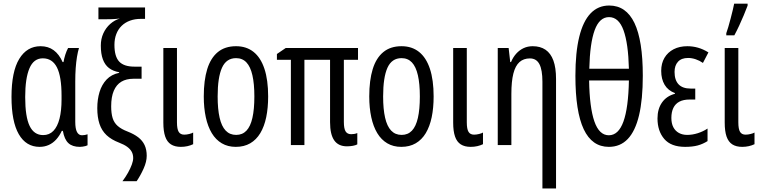

<svg xmlns="http://www.w3.org/2000/svg" viewBox="-20 -801 4202 1060"><path d="M218.3 -55.2Q252.4 -55.2 274.9 -78.6Q297.4 -102.1 308.6 -146Q319.8 -189.9 319.8 -252V-272.9Q319.8 -378.4 294.4 -428.7Q269 -479 216.3 -479Q166 -479 142.6 -423.8Q119.1 -368.7 119.1 -265.1Q119.1 -156.2 143.6 -105.7Q168 -55.2 218.3 -55.2ZM198.7 9.8Q124 9.8 83.7 -60.1Q43.5 -129.9 43.5 -266.1Q43.5 -405.8 86.2 -475.8Q128.9 -545.9 204.1 -545.9Q246.1 -545.9 276.1 -523.9Q306.2 -502 325.7 -458.5H330.6Q334 -478.5 340.8 -499.8Q347.7 -521 356 -536.1H416Q409.7 -515.1 405 -487.1Q400.4 -459 397.9 -424.8Q395.5 -390.6 395.5 -351.1V-128.4Q395.5 -90.3 405 -72.3Q414.6 -54.2 432.6 -54.2Q440.9 -54.2 448.7 -55.7Q456.5 -57.1 463.4 -59.6V1Q459.5 3.4 452.1 5.4Q444.8 7.3 436.5 8.5Q428.2 9.8 420.9 9.8Q379.9 9.8 357.7 -10.7Q335.4 -31.2 327.1 -78.6H321.3Q308.6 -51.3 290.5 -31.2Q272.5 -11.2 249.3 -0.7Q226.1 9.8 198.7 9.8Z M517.1 -203.6Q517.1 -252 529.5 -293Q542 -334 568.6 -362.1Q595.2 -390.1 637.7 -398.9V-402.3Q604 -408.2 581.5 -425.5Q559.1 -442.9 547.9 -473.4Q536.6 -503.9 536.6 -549.3Q536.6 -586.4 550.5 -616.9Q564.5 -647.5 588.4 -668.7Q612.3 -689.9 641.6 -698.7Q628.4 -697.3 616.7 -696.3Q605 -695.3 594 -695.1Q583 -694.8 571.3 -694.8H523.4V-759.8H780.8V-696.8H757.3Q724.6 -696.8 697.8 -687Q670.9 -677.2 651.6 -658.4Q632.3 -639.6 622.1 -613Q611.8 -586.4 611.8 -553.2Q611.8 -489.3 637.9 -461.2Q664.1 -433.1 721.7 -433.1H761.7V-366.2H716.3Q677.2 -366.2 649.9 -349.9Q622.6 -333.5 608.2 -299.8Q593.8 -266.1 593.8 -213.9Q593.8 -175.3 601.8 -149.2Q609.9 -123 629.9 -105.5Q649.9 -87.9 684.6 -74.7Q719.7 -61 743.2 -43Q766.6 -24.9 778.3 0Q790 24.9 790 59.1Q790 91.8 772.7 130.1Q755.4 168.5 734.4 199.2H656.2Q673.8 175.8 687 152.1Q700.2 128.4 707.8 107.4Q715.3 86.4 715.3 71.8Q715.3 51.8 707 36.6Q698.7 21.5 681.9 9.3Q665 -2.9 638.2 -13.2Q594.7 -29.8 568.1 -54.9Q541.5 -80.1 529.3 -116.9Q517.1 -153.8 517.1 -203.6Z M957 -536.1V-126Q957 -88.4 966.6 -73Q976.1 -57.6 997.1 -57.6Q1010.3 -57.6 1024.9 -61.3Q1039.6 -64.9 1046.4 -69.3V-4.9Q1032.2 2 1014.9 5.9Q997.6 9.8 978.5 9.8Q945.3 9.8 923.8 -3.9Q902.3 -17.6 892.1 -47.1Q881.8 -76.7 881.8 -124.5V-536.1Z M1460.4 -268.6Q1460.4 -205.1 1449.7 -153.8Q1439 -102.5 1417 -65.9Q1395 -29.3 1361.3 -9.8Q1327.6 9.8 1281.7 9.8Q1237.8 9.8 1204.6 -9.8Q1171.4 -29.3 1149.4 -65.7Q1127.4 -102.1 1116.2 -153.6Q1105 -205.1 1105 -268.6Q1105 -357.4 1124 -419.2Q1143.1 -481 1182.6 -513.4Q1222.2 -545.9 1283.2 -545.9Q1340.3 -545.9 1379.9 -514.4Q1419.4 -482.9 1439.9 -421.1Q1460.4 -359.4 1460.4 -268.6ZM1181.6 -268.6Q1181.6 -198.7 1192.4 -151.4Q1203.1 -104 1225.8 -80.1Q1248.5 -56.2 1283.7 -56.2Q1318.4 -56.2 1340.6 -79.6Q1362.8 -103 1373.5 -150.1Q1384.3 -197.3 1384.3 -268.6Q1384.3 -338.4 1373.5 -385.5Q1362.8 -432.6 1340.6 -456.3Q1318.4 -480 1283.2 -480Q1229.5 -480 1205.6 -427Q1181.6 -374 1181.6 -268.6Z M1918.5 -60.1Q1926.8 -60.1 1935.8 -61.5Q1944.8 -63 1952.6 -66.4V-3.9Q1943.8 1 1928.5 3.9Q1913.1 6.8 1895.5 6.8Q1848.1 6.8 1825.2 -26.1Q1802.2 -59.1 1802.2 -126.5V-470.7H1660.6V0H1585.9V-470.7H1508.8V-502.9L1557.6 -536.1H1956.5V-470.7H1878.4V-127.9Q1878.4 -91.3 1887.9 -75.7Q1897.5 -60.1 1918.5 -60.1Z M2374 -268.6Q2374 -205.1 2363.3 -153.8Q2352.5 -102.5 2330.6 -65.9Q2308.6 -29.3 2274.9 -9.8Q2241.2 9.8 2195.3 9.8Q2151.4 9.8 2118.2 -9.8Q2085 -29.3 2063 -65.7Q2041 -102.1 2029.8 -153.6Q2018.6 -205.1 2018.6 -268.6Q2018.6 -357.4 2037.6 -419.2Q2056.6 -481 2096.2 -513.4Q2135.7 -545.9 2196.8 -545.9Q2253.9 -545.9 2293.5 -514.4Q2333 -482.9 2353.5 -421.1Q2374 -359.4 2374 -268.6ZM2095.2 -268.6Q2095.2 -198.7 2106 -151.4Q2116.7 -104 2139.4 -80.1Q2162.1 -56.2 2197.3 -56.2Q2231.9 -56.2 2254.2 -79.6Q2276.4 -103 2287.1 -150.1Q2297.9 -197.3 2297.9 -268.6Q2297.9 -338.4 2287.1 -385.5Q2276.4 -432.6 2254.2 -456.3Q2231.9 -480 2196.8 -480Q2143.1 -480 2119.1 -427Q2095.2 -374 2095.2 -268.6Z M2557.1 -536.1V-126Q2557.1 -88.4 2566.7 -73Q2576.2 -57.6 2597.2 -57.6Q2610.4 -57.6 2625 -61.3Q2639.6 -64.9 2646.5 -69.3V-4.9Q2632.3 2 2615 5.9Q2597.7 9.8 2578.6 9.8Q2545.4 9.8 2523.9 -3.9Q2502.4 -17.6 2492.2 -47.1Q2481.9 -76.7 2481.9 -124.5V-536.1Z M2920.9 -545.9Q2962.9 -545.9 2991.7 -526.4Q3020.5 -506.8 3035.2 -466.8Q3049.8 -426.8 3049.8 -365.2V239.3H2974.6V-350.1Q2974.6 -415 2958 -446.8Q2941.4 -478.5 2905.3 -478.5Q2870.6 -478.5 2847.9 -458.3Q2825.2 -438 2814.2 -394.8Q2803.2 -351.6 2803.2 -282.7V0H2728V-536.1H2788.1L2796.9 -458.5H2801.3Q2812.5 -485.4 2830.1 -504.9Q2847.7 -524.4 2870.6 -535.2Q2893.6 -545.9 2920.9 -545.9Z M3528.8 -383.3Q3528.8 -252 3508.1 -164.6Q3487.3 -77.1 3445.8 -33.7Q3404.3 9.8 3341.3 9.8Q3248.5 9.8 3202.6 -87.6Q3156.7 -185.1 3156.7 -382.3Q3156.7 -511.7 3178 -597.9Q3199.2 -684.1 3240.7 -727.3Q3282.2 -770.5 3343.3 -770.5Q3436.5 -770.5 3482.7 -674.1Q3528.8 -577.6 3528.8 -383.3ZM3341.3 -54.2Q3394.5 -54.2 3421.9 -129.9Q3449.2 -205.6 3452.1 -356.9H3232.4Q3234.9 -207 3261.5 -130.6Q3288.1 -54.2 3341.3 -54.2ZM3342.3 -706.5Q3289.6 -706.5 3263.2 -634.8Q3236.8 -563 3233.4 -421.4H3452.1Q3448.7 -561 3422.4 -633.8Q3396 -706.5 3342.3 -706.5Z M3818.4 -312V-251.5H3787.1Q3752.9 -251.5 3730.7 -239.7Q3708.5 -228 3697.5 -205.3Q3686.5 -182.6 3686.5 -149.9Q3686.5 -119.1 3697.5 -98.4Q3708.5 -77.6 3728.3 -66.9Q3748 -56.2 3773.9 -56.2Q3802.7 -56.2 3832.5 -65.7Q3862.3 -75.2 3886.2 -91.3V-22Q3860.8 -5.9 3832 2Q3803.2 9.8 3762.7 9.8Q3684.6 9.8 3647.2 -33.9Q3609.9 -77.6 3609.9 -147Q3609.9 -199.7 3635 -235.4Q3660.2 -271 3706.1 -283.2V-287.1Q3668 -301.3 3649.2 -333Q3630.4 -364.7 3630.4 -409.7Q3630.4 -451.2 3648.4 -481.7Q3666.5 -512.2 3699 -529.1Q3731.4 -545.9 3774.9 -545.9Q3805.2 -545.9 3834 -537.6Q3862.8 -529.3 3891.1 -511.7L3860.8 -453.6Q3841.8 -466.8 3820.6 -473.9Q3799.3 -481 3778.8 -481Q3742.2 -481 3723.1 -460.2Q3704.1 -439.5 3704.1 -403.8Q3704.1 -358.9 3726.3 -335.4Q3748.5 -312 3793 -312Z M4056.2 -536.1V-126Q4056.2 -88.4 4065.7 -73Q4075.2 -57.6 4096.2 -57.6Q4109.4 -57.6 4124 -61.3Q4138.7 -64.9 4145.5 -69.3V-4.9Q4131.3 2 4114 5.9Q4096.7 9.8 4077.6 9.8Q4044.4 9.8 4022.9 -3.9Q4001.5 -17.6 3991.2 -47.1Q3981 -76.7 3981 -124.5V-536.1ZM3989.7 -606V-617.7Q3994.1 -629.4 4000.7 -651.6Q4007.3 -673.8 4013.9 -699.5Q4020.5 -725.1 4025.9 -747.3Q4031.2 -769.5 4033.2 -780.8H4107.4V-770Q4098.1 -745.6 4086.2 -716.8Q4074.2 -688 4060.8 -659.2Q4047.4 -630.4 4034.2 -606Z"/></svg>

Font: Open Sans Condensed
Style: Regular
Weight: 400
Width: 3
Designer: Monotype Design Team
Foundry: Monotype Imaging Inc.
Version: Version 3.000